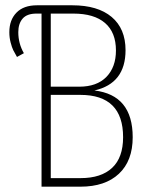

<svg xmlns="http://www.w3.org/2000/svg" viewBox="-20 -702 566 722"><path d="M335 -361.8Q479 -344.7 479 -186Q479 -97.2 427.2 -48.6Q375.5 0 282.2 0H136.2V-650.9H117.2Q81.5 -650.9 65.2 -632.1Q48.8 -613.3 48.8 -581.1Q48.8 -538.1 69.8 -502L43.9 -487.8Q34.7 -503.4 29.8 -513.4Q24.9 -523.4 20 -542Q15.1 -560.5 15.1 -581.1Q15.1 -627 42 -654.5Q68.8 -682.1 119.1 -682.1H252Q347.7 -682.1 399.9 -638.2Q452.1 -594.2 452.1 -513.2Q452.1 -388.2 335 -361.8ZM255.9 -650.9H170.9V-376H277.8Q344.2 -376 380.1 -412.8Q416 -449.7 416 -512.2Q416 -580.1 375 -615.5Q334 -650.9 255.9 -650.9ZM283.2 -32.2Q360.4 -32.2 401.6 -70.8Q442.9 -109.4 442.9 -186Q442.9 -345.2 282.2 -345.2H170.9V-32.2Z"/></svg>

Font: Fira Sans Compressed UltraLight
Style: Regular
Weight: 200
Width: 1
Designer: Carrois Corporate & Edenspiekermann AG
Foundry: Carrois Corporate GbR & Edenspiekermann AG
Version: Version 4.203;PS 004.203;hotconv 1.0.88;makeotf.lib2.5.64775